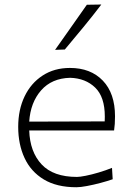

<svg xmlns="http://www.w3.org/2000/svg" viewBox="-20 -798 568 828"><path d="M309.5 9.5Q224.5 9.5 168.8 -24.2Q113 -58 85.8 -116.8Q58.5 -175.5 58.5 -251Q58.5 -325 86 -382.2Q113.5 -439.5 163.8 -472.2Q214 -505 281.5 -505Q371 -505 423.5 -450.2Q476 -395.5 476 -296.5Q476 -261 472 -235.5H106Q109 -143 159.5 -89Q210 -35 312 -35Q324 -35 349.5 -40Q375 -45 405.2 -54Q435.5 -63 463 -74L466 -25Q443 -17 413 -9Q383 -1 355 4.2Q327 9.5 309.5 9.5ZM282.5 -462.5Q203 -460.5 157.2 -408.2Q111.5 -356 106 -273.5L431.5 -274.5Q431.5 -280 431.8 -285.2Q432 -290.5 432 -295.5Q432 -380 390.5 -420.2Q349 -460.5 282.5 -462.5ZM217.5 -583Q252 -632 286.5 -680.8Q321 -729.5 354.5 -777.5L417 -778.5Q380.5 -730.5 340.2 -681.5Q300 -632.5 259.5 -584.5Z"/></svg>

Font: Commissioner Loud ExtraLight
Style: Regular
Weight: 200
Designer: Kostas Bartsokas
Foundry: Kostas Bartsokas
Version: Version 1.000; ttfautohint (v1.8.3)